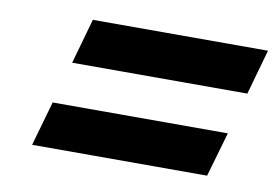

<svg xmlns="http://www.w3.org/2000/svg" viewBox="-48 -574 710 487"><g transform="rotate(10 307.0 -330.5)"><path d="M123 -383.8 155.8 -500H606.9L574.2 -383.8ZM59.1 -161.1 91.8 -275.9H543L509.8 -161.1Z"/></g></svg>

Font: IntelOne Mono Bold
Style: Italic
Weight: 700
Italic angle: -16°
Designer: Fred Shallcrass
Foundry: Frere-Jones Type LLC
Version: Version 1.200;hotconv 1.1.0;makeotfexe 2.6.0;FJTRelease1.2